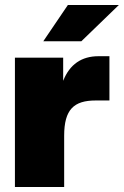

<svg xmlns="http://www.w3.org/2000/svg" viewBox="-20 -752 498 772"><path d="M40 0H238V-206C238 -312 277 -348 365 -348H420V-526H376C308 -526 260 -493 234 -427V-520H40ZM154 -586H307L458 -732H253Z"/></svg>

Font: Aspekta 950
Style: Regular
Weight: 950
Designer: Ivo Dolenc
Version: Version 2.000